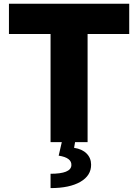

<svg xmlns="http://www.w3.org/2000/svg" viewBox="-20 -747 726 1009"><path d="M27 -568.2V-727.3H659.1V-568.2H440.3V0H245.7V-568.2ZM305.4 -2.8H375L369.3 29.8Q411.6 36.2 435 59.7Q458.5 83.1 458.8 117.9Q459.5 175.4 402.5 208.5Q345.5 241.5 245.7 241.5V166.2Q352.3 166.2 355.1 122.2Q358 81.7 288.4 71Z"/></svg>

Font: Inter UI Black
Style: Regular
Weight: 900
Designer: Rasmus Andersson
Foundry: rsms
Version: 3.2;8d6f07862